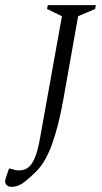

<svg xmlns="http://www.w3.org/2000/svg" viewBox="-81 -580 398 747"><path d="M-37 147Q-49 147 -56.5 138.5Q-64 130 -59 114L-46 76H-41Q-30 79 -23.5 81Q-17 83 -7 83Q12 83 27 73Q42 63 54 35.5Q66 8 75 -44L160 -517L102 -545L105 -560H292L289 -545L223 -517L165 -191Q147 -90 121.5 -19Q96 52 58 89Q22 124 3 135.5Q-16 147 -37 147Z"/></svg>

Font: Spectral SC Light
Style: Italic
Weight: 300
Italic angle: -10°
Designer: Jean-Baptiste Levee
Foundry: Production Type
Version: Version 2.001